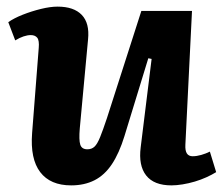

<svg xmlns="http://www.w3.org/2000/svg" viewBox="-20 -546 674 580"><path d="M5 -479Q22 -491 48.5 -501.5Q75 -512 103.5 -519Q132 -526 154 -526Q203 -526 227 -501Q251 -476 246 -427L221 -158Q218 -123 222.5 -109Q227 -95 244 -95Q257 -95 265.5 -103Q274 -111 282.5 -132Q291 -153 303 -189L407 -513H560L540 -109Q539 -91 544.5 -82.5Q550 -74 562 -74Q574 -74 588 -78Q602 -82 614 -88L633 -26Q620 -18 603.5 -10.5Q587 -3 568.5 2.5Q550 8 531.5 11Q513 14 498 14Q445 14 421.5 -16Q398 -46 405 -101L438 -368L428 -370L356 -135Q340 -83 318 -50Q296 -17 265.5 -1.5Q235 14 195 14Q132 14 101.5 -26Q71 -66 77 -144L97 -401Q99 -424 92.5 -432Q86 -440 73 -440Q63 -440 51 -436Q39 -432 26 -424Z"/></svg>

Font: Literata
Style: Bold Italic
Weight: 700
Italic angle: -2°
Designer: Latin by Veronika Burian and Jose Scaglione. Greek by Irene Vlachou. Cyrillic by Vera Evstafieva
Foundry: TypeTogether
Version: Version 3.103;gftools[0.9.29]